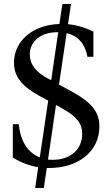

<svg xmlns="http://www.w3.org/2000/svg" viewBox="-20 -830 551 960"><path d="M156 110H199L214 10C218 10 222 10 226 10C374 10 477 -75 477 -197C477 -267 444 -315 336 -374L275 -407L313 -664C371 -651 406 -610 417 -546H447V-672C404 -693 362 -705 320 -709L335 -810H292L277 -710C145 -706 50 -626 50 -517C50 -448 86 -401 178 -350L221 -327L179 -43C120 -66 82 -123 74 -209H44V-42C87 -16 129 -1 171 6ZM220 -437C160 -469 129 -508 129 -558C129 -623 183 -669 268 -669H271L236 -429ZM289 -289C364 -248 391 -212 391 -160C391 -84 333 -31 245 -31C236 -31 228 -31 220 -32L260 -305Z"/></svg>

Font: Hedvig Letters Serif 24pt
Style: Regular
Weight: 400
Designer: Alexander Örn & Tor Weibull
Foundry: Kanon Foundry
Version: Version 1.000